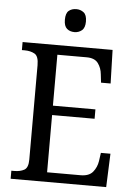

<svg xmlns="http://www.w3.org/2000/svg" viewBox="-60 -954 698 999"><g transform="rotate(5 289.0 -454.5)"><path d="M34 0V-42H49Q80 -42 101 -53.5Q122 -65 122 -108V-601Q122 -648 100.5 -660Q79 -672 49 -672H34V-714H504L509 -539H459L454 -582Q451 -615 433 -639.5Q415 -664 373 -664H220V-398H442V-349H220V-50H395Q439 -50 459 -74.5Q479 -99 484 -132L490 -175H540L533 0ZM298 -789Q274 -789 258.5 -802.5Q243 -816 243 -849Q243 -883 258.5 -896Q274 -909 298 -909Q320 -909 336.5 -896Q353 -883 353 -849Q353 -816 336.5 -802.5Q320 -789 298 -789Z"/></g></svg>

Font: Noto Serif Sinhala SemiCondensed
Style: Regular
Weight: 400
Width: 4
Designer: Jelle Bosma - Monotype Design Team
Foundry: Monotype Imaging Inc.
Version: Version 2.007; ttfautohint (v1.8.4.7-5d5b)